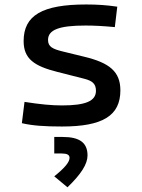

<svg xmlns="http://www.w3.org/2000/svg" viewBox="-20 -547 626 845"><path d="M252.9 9.8C432.6 9.8 509.8 -38.1 509.8 -149.4C509.8 -232.4 460.9 -270.5 352.5 -296.9L256.8 -320.3C212.4 -331.1 191.4 -340.8 191.4 -371.1C191.4 -416 240.2 -434.6 356.4 -434.6C394.5 -434.6 432.6 -432.6 485.4 -427.7L496.1 -517.6C450.2 -524.4 409.2 -527.3 359.4 -527.3C166 -527.3 84 -479.5 84 -366.2C84 -288.1 130.4 -256.3 232.4 -230.5L351.6 -200.2C385.7 -191.4 402.3 -178.7 402.3 -147.5C402.3 -102.5 357.4 -83 252.9 -83C206.1 -83 156.2 -87.9 87.9 -98.6L76.2 -4.9C122.1 5.9 174.8 9.8 252.9 9.8ZM276.9 277.3C337.4 219.2 365.2 174.8 365.2 137.2C365.2 81.1 330.6 55.7 255.4 55.7H218.8V128.4H250.5C274.9 128.4 286.1 134.3 286.1 147.5C286.1 166.5 265.1 191.9 218.8 229Z"/></svg>

Font: Cascadia Code PL
Style: Regular
Weight: 400
Monospace: yes
Designer: Aaron Bell
Foundry: Saja Typeworks
Version: Version 2404.023